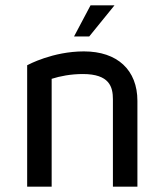

<svg xmlns="http://www.w3.org/2000/svg" viewBox="-20 -701 625 721"><path d="M258 -564H315L410 -681H320ZM174 0V-405C205 -415 246 -423 291 -423C391 -423 404 -375 404 -328V0H496V-322C496 -438 421 -508 295 -508C178 -508 86 -458 82 -456V0H174Z"/></svg>

Font: Maven Pro
Style: Medium
Weight: 500
Designer: Joe Prince
Foundry: Joe Prince
Version: Version 1.003